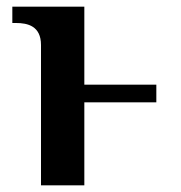

<svg xmlns="http://www.w3.org/2000/svg" viewBox="-20 -556 542 576"><path d="M103 -421V0H233V-249H449V-302H233V-536H17V-487H28C63 -487 103 -478 103 -421Z"/></svg>

Font: Noto Serif SemiBold
Style: Regular
Weight: 600
Designer: Monotype Design Team
Foundry: Monotype Imaging Inc.
Version: Version 2.013